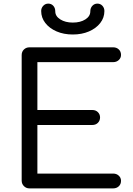

<svg xmlns="http://www.w3.org/2000/svg" viewBox="-20 -1043 735 1063"><path d="M143 0Q125 0 112.5 -12.5Q100 -25 100 -43V-738Q100 -757 112.5 -769Q125 -781 143 -781H607Q625 -781 637.5 -769.5Q650 -758 650 -739Q650 -722 637.5 -710.5Q625 -699 607 -699H187V-434H491Q510 -434 522 -422Q534 -410 534 -393Q534 -375 522 -363Q510 -351 491 -351H187V-82H607Q625 -82 637.5 -70.5Q650 -59 650 -42Q650 -23 637.5 -11.5Q625 0 607 0ZM383 -852Q333 -852 293.5 -869Q254 -886 231 -915.5Q208 -945 208 -982Q208 -999 219.5 -1011Q231 -1023 247 -1023Q264 -1023 275 -1011Q286 -999 286 -980Q286 -953 314 -935.5Q342 -918 383 -918Q425 -918 452.5 -935.5Q480 -953 480 -980Q480 -999 491.5 -1011Q503 -1023 519 -1023Q536 -1023 547 -1011Q558 -999 558 -982Q558 -945 535 -915.5Q512 -886 472.5 -869Q433 -852 383 -852Z"/></svg>

Font: Comfortaa Medium
Style: Regular
Weight: 500
Designer: Johan Aakerlund
Foundry: Johan Aakerlund
Version: Version 3.104; ttfautohint (v1.8.1.43-b0c9)